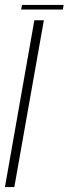

<svg xmlns="http://www.w3.org/2000/svg" viewBox="-24 -757 278 777"><path d="M-4 0H34L153.5 -675H115ZM61.5 -718.5H230.5L233.5 -737H65Z"/></svg>

Font: Anybody Condensed ExtraLight
Style: Italic
Weight: 250
Width: 3
Italic angle: -10°
Version: Version 1.113;gftools[0.9.25]